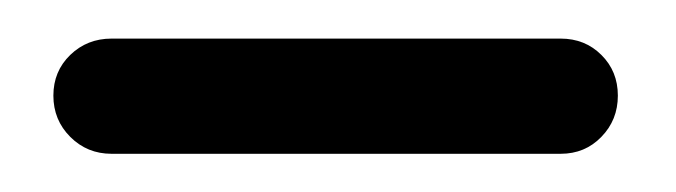

<svg xmlns="http://www.w3.org/2000/svg" viewBox="-20 -668 352 100"><path d="M272 -587.9H38.1Q25.4 -587.9 16.6 -596.7Q7.8 -605.5 7.8 -618.2Q7.8 -630.9 16.6 -639.4Q25.4 -647.9 38.1 -647.9H272Q284.7 -647.9 293.2 -639.4Q301.8 -630.9 301.8 -618.2Q301.8 -605.5 293.2 -596.7Q284.7 -587.9 272 -587.9Z"/></svg>

Font: Aka-Acid-Varela
Style: Regular
Weight: 400
Designer: Joe Prince, Avraham Cornfeld, Cyberella
Foundry: Joe Prince, Avraham Cornfeld, Cyberella
Version: Version 2.000; ttfautohint (v1.5.33-1714) -l 8 -r 50 -G 200 